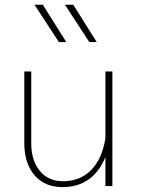

<svg xmlns="http://www.w3.org/2000/svg" viewBox="-20 -785 595 810"><path d="M454.1 -483.4H424.8V-151.4V0H454.1ZM82.5 -181.2Q82.5 -96.7 125.2 -46.1Q168 4.4 244.1 4.4Q325.7 4.4 377.4 -47.9Q429.2 -100.1 444.3 -197.8L424.8 -202.1Q411.1 -115.2 364.7 -67.9Q318.4 -20.5 246.1 -20.5Q183.6 -20.5 147.7 -64.5Q111.8 -108.4 111.8 -180.2V-483.4H82.5ZM259.8 -607.4 160.6 -765.1H125.5L228.5 -607.4ZM388.2 -607.4 289.1 -765.1H253.9L356.9 -607.4Z"/></svg>

Font: Estedad-FD VF
Style: Regular
Weight: 100
Designer: Amin Abedi
Version: Version 7.3